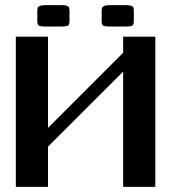

<svg xmlns="http://www.w3.org/2000/svg" viewBox="-20 -726 707 746"><path d="M500 -685.5V-643.6Q500 -631.3 495.1 -627.2Q490.2 -623 468.8 -623H406.2Q385.3 -623 380.1 -627.2Q375 -631.3 375 -643.6V-685.5Q375.5 -692.9 376.5 -696Q377.4 -699.2 384.5 -702.6Q391.6 -706.1 406.2 -706.1H468.8Q483.4 -706.1 490.5 -703.1Q497.6 -700.2 498.5 -697Q499.5 -693.8 500 -685.5ZM250 -685.5V-643.6Q250 -631.3 245.1 -627.2Q240.2 -623 218.8 -623H156.2Q135.3 -623 130.1 -627.2Q125 -631.3 125 -643.6V-685.5Q125.5 -692.9 126.5 -696Q127.4 -699.2 134.5 -702.6Q141.6 -706.1 156.2 -706.1H218.8Q233.4 -706.1 240.5 -703.1Q247.6 -700.2 248.5 -697Q249.5 -693.8 250 -685.5ZM583.5 -583.5V0H458.5V-447.8L166.5 -156.2V0H41.5V-583.5H166.5V-229L458.5 -521V-583.5Z"/></svg>

Font: Gputeks
Style: Bold
Weight: 600
Width: 8
Version: Version 0.9